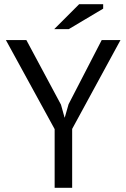

<svg xmlns="http://www.w3.org/2000/svg" viewBox="-20 -890 598 910"><path d="M8 0ZM239 -278 8 -700H105L269 -394L286 -333H287L305 -396L462 -700H551L322 -279V0H239ZM355 -870H469V-849L306 -752H237Z"/></svg>

Font: PT Sans
Style: Regular
Weight: 400
Designer: A.Korolkova, O.Umpeleva, V.Yefimov
Foundry: ParaType Ltd
Version: Version 2.003